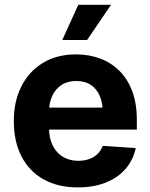

<svg xmlns="http://www.w3.org/2000/svg" viewBox="-20 -783 636 813"><path d="M309.2 10.5Q225.3 10.5 164.4 -23.6Q103.5 -57.7 71 -120.8Q38.5 -183.9 38.5 -270.3Q38.5 -354.6 70.9 -418.1Q103.4 -481.6 162.6 -517.2Q221.8 -552.7 302 -552.7Q356.2 -552.7 403 -535.5Q449.8 -518.3 485 -483.7Q520.1 -449.2 539.7 -397.3Q559.4 -345.3 559.4 -275.6V-234.2H98.6V-327.5H486.1L415.6 -303.1Q415.6 -344.9 402.9 -375.5Q390.2 -406.2 365.2 -423.1Q340.2 -440 303.1 -440Q266 -440 240.2 -423Q214.5 -406 201 -376.5Q187.5 -347.1 187.5 -309V-243Q187.5 -198.8 203 -167.3Q218.5 -135.7 246.5 -118.9Q274.5 -102.1 311.5 -102.1Q336.6 -102.1 357.2 -109.3Q377.7 -116.5 392.6 -130.7Q407.4 -144.8 415 -165.2L554.7 -155.9Q544 -105.5 511.7 -68Q479.3 -30.6 428 -10Q376.7 10.5 309.2 10.5ZM243.8 -613.7 311.5 -762.7H450.2L348.8 -613.7Z"/></svg>

Font: GitLab Sans
Style: Regular
Weight: 400
Designer: Rasmus Andersson
Foundry: Modifications by GitLab B.V., manufactured by rsms
Version: Version 4.000;git-c8fb6b7